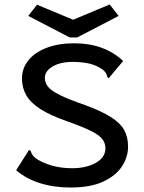

<svg xmlns="http://www.w3.org/2000/svg" viewBox="-20 -825 640 856"><path d="M294 11Q220 11 158 -8.5Q96 -28 52 -66L104 -148L109 -157L117 -152Q119 -145 122.5 -138Q126 -131 138 -120Q169 -99 210.5 -87Q252 -75 302 -75Q364 -75 407 -99Q450 -123 450 -164Q450 -187 436 -205Q422 -223 386 -241Q350 -259 283 -283Q205 -310 160.5 -338.5Q116 -367 97 -400.5Q78 -434 78 -475Q78 -521 107 -556.5Q136 -592 188.5 -612Q241 -632 311 -632Q445 -632 529 -553L471 -484L465 -476L459 -481Q457 -489 454 -496Q451 -503 439 -514Q411 -534 378 -541.5Q345 -549 304 -549Q249 -549 214.5 -528.5Q180 -508 180 -478Q180 -456 194.5 -438Q209 -420 247.5 -401Q286 -382 358 -357Q432 -330 474.5 -303Q517 -276 534 -244.5Q551 -213 551 -171Q551 -125 524 -83.5Q497 -42 440.5 -15.5Q384 11 294 11ZM469 -805 509 -754 324 -658H291L106 -754L145 -804L306 -737Z"/></svg>

Font: Inconsolata Expanded SemiBold
Style: Regular
Weight: 600
Width: 7
Monospace: yes
Designer: Raph Levien, Cyreal, Brenton Simpson
Foundry: Raph Levien, Cyreal, Google
Version: Version 3.001; ttfautohint (v1.8.2.53-6de2)